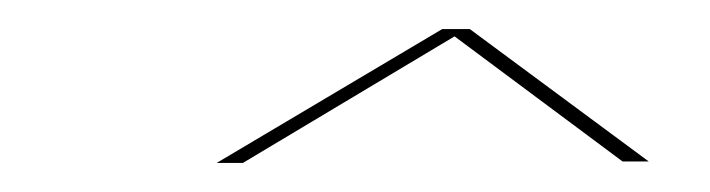

<svg xmlns="http://www.w3.org/2000/svg" viewBox="-20 -743 488 132"><path d="M129 -631 284 -723H303L426 -632H408L292.5 -718L147 -631Z"/></svg>

Font: Anybody UltraExpanded Thin
Style: Italic
Weight: 100
Width: 9
Italic angle: -10°
Designer: Tyler Finck
Foundry: Etcetera Type Company
Version: Version 1.010; ttfautohint (v1.8.3) -l 8 -r 50 -G 200 -x 14 